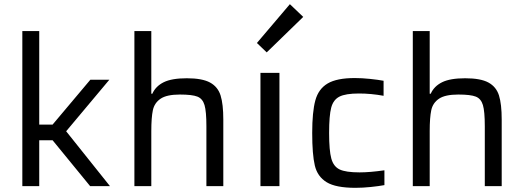

<svg xmlns="http://www.w3.org/2000/svg" viewBox="-20 -892 2510 920"><path d="M412 0 232 -220H168V0H87V-743H168V-295H232L413 -510H504L297 -263L507 0Z M969 -287Q969 -358 960 -388.5Q951 -419 926 -429Q901 -439 842 -439Q779 -439 749.5 -419Q720 -399 712.5 -364Q705 -329 705 -263V0H624V-743H705V-443H710Q726 -479 764.5 -498Q803 -517 875 -517Q949 -517 986.5 -496.5Q1024 -476 1037 -434.5Q1050 -393 1050 -319V0H969Z M1319 0H1228V-543H1319ZM1258 -641 1211 -686 1369 -872 1433 -811Z M1683 8Q1589 8 1545 -19Q1501 -46 1488.5 -99Q1476 -152 1476 -255Q1476 -356 1491 -411Q1506 -466 1550 -492Q1594 -518 1680 -518Q1714 -518 1752.5 -514Q1791 -510 1818 -505V-433Q1758 -444 1700 -444Q1636 -444 1606.5 -429Q1577 -414 1567 -376Q1557 -338 1557 -255Q1557 -171 1567.5 -132.5Q1578 -94 1607.5 -80Q1637 -66 1703 -66Q1752 -66 1822 -76V-5Q1795 0 1756.5 4Q1718 8 1683 8Z M2303 -287Q2303 -358 2294 -388.5Q2285 -419 2260 -429Q2235 -439 2176 -439Q2113 -439 2083.5 -419Q2054 -399 2046.5 -364Q2039 -329 2039 -263V0H1958V-743H2039V-443H2044Q2060 -479 2098.5 -498Q2137 -517 2209 -517Q2283 -517 2320.5 -496.5Q2358 -476 2371 -434.5Q2384 -393 2384 -319V0H2303Z"/></svg>

Font: Source Han Sans & Saira Hybrid
Style: Regular
Weight: 400
Designer: Ryoko NISHIZUKA 西塚涼子 (kana & ideographs); Paul D. Hunt (Latin, Greek & Cyrillic); Wenlong ZHANG 张文龙 (bopomofo); Sandoll 
Foundry: Adobe Systems Incorporated
Version: Version 1.00;August 2, 2021;FontCreator 13.0.0.2675 64-bit